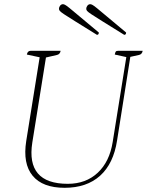

<svg xmlns="http://www.w3.org/2000/svg" viewBox="-20 -883 700 915"><path d="M288 12Q183 12 135.5 -45.5Q88 -103 105 -211L169 -610L108 -623Q111 -641 127 -641H269Q266 -624 251 -621L199 -609L134 -204Q103 -7 303 -7Q389 -7 445.5 -59.5Q502 -112 517 -206L582 -611L527 -623Q529 -634 532 -637.5Q535 -641 545 -641H660Q657 -624 642 -621L601 -612L538 -214Q521 -103 457 -45.5Q393 12 288 12ZM572 -717Q581 -717 581 -728Q522 -777 489.5 -804.5Q457 -832 441.5 -844.5Q426 -857 420 -860Q414 -863 410 -863Q402 -863 396.5 -856Q391 -849 391 -841Q391 -836 395 -831Q399 -826 415.5 -815Q432 -804 469 -781Q506 -758 572 -717ZM442 -717Q451 -717 451 -728Q392 -777 359.5 -804.5Q327 -832 311.5 -844.5Q296 -857 290 -860Q284 -863 280 -863Q272 -863 266.5 -856Q261 -849 261 -841Q261 -836 265 -831Q269 -826 285.5 -815Q302 -804 339 -781Q376 -758 442 -717Z"/></svg>

Font: Petrona Thin
Style: Italic
Weight: 100
Italic angle: -9°
Designer: Ringo R. Seeber
Foundry: Ringo R. Seeber
Version: Version 2.001; ttfautohint (v1.8.3)